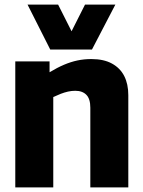

<svg xmlns="http://www.w3.org/2000/svg" viewBox="-20 -809 619 829"><path d="M46 0V-544H194V-497Q227 -517 256.5 -529.5Q286 -542 314.5 -548Q343 -554 375 -554Q428 -554 463.5 -534.5Q499 -515 516.5 -480.5Q534 -446 534 -398V0H370V-344Q370 -382 353 -399.5Q336 -417 305 -417Q289 -417 273.5 -413.5Q258 -410 242.5 -404Q227 -398 210 -390V0ZM478 -789 377 -595H197L99 -789H231L289 -674L347 -789Z"/></svg>

Font: Georama ExtraCondensed Thin
Style: Bold
Weight: 700
Version: Version 1.001